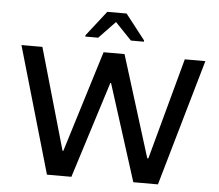

<svg xmlns="http://www.w3.org/2000/svg" viewBox="-59 -975 1189 1041"><g transform="rotate(5 535.5 -454.0)"><path d="M234 0 35 -688H149L307 -136H311L482 -688H596L768 -136H774L924 -688H1036L838 0H704L537 -525H533L367 0ZM376 -764V-771L483 -908H588L695 -771V-764H624L535 -857L446 -764Z"/></g></svg>

Font: Saira SemiExpanded Medium
Style: Regular
Weight: 500
Width: 6
Designer: Hector Gatti with collaboration of the Omnibus-Type team
Foundry: Omnibus-Type
Version: Version 1.101